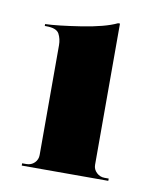

<svg xmlns="http://www.w3.org/2000/svg" viewBox="-56 -760 405 498"><g transform="rotate(10 146.0 -511.5)"><path d="M262 -314V-308H34V-314H45Q58 -314 66.5 -322.5Q75 -331 75 -343V-632Q75 -649 68 -662Q61 -675 34 -675H30V-680Q62 -681 123.5 -690.5Q185 -700 216 -715H221V-343Q221 -331 230 -322.5Q239 -314 251 -314Z"/></g></svg>

Font: Cinzel Decorative Black
Style: Regular
Weight: 900
Designer: Natanael Gama
Version: Version 1.002;PS 001.002;hotconv 1.0.56;makeotf.lib2.0.21325